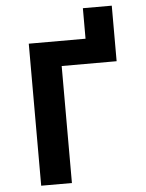

<svg xmlns="http://www.w3.org/2000/svg" viewBox="-57 -894 715 940"><g transform="rotate(-5 300.0 -424.0)"><path d="M107 -698H386V-848H528V-575H258V0H107Z"/></g></svg>

Font: iA Writer Quattro V
Style: Regular
Weight: 400
Designer: Mike Abbink, Paul van der Laan, Pieter van Rosmalen, Oliver Reichenstein
Foundry: Information Architects Inc.
Version: Version 2.000